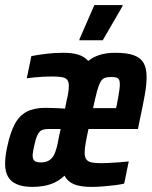

<svg xmlns="http://www.w3.org/2000/svg" viewBox="-27 -725 595 753"><path d="M100 8Q64 8 40 -2Q16 -12 4.5 -32Q-7 -52 -7 -82Q-7 -97 -5 -113.5Q-3 -130 1 -148Q13 -205 31 -238.5Q49 -272 78 -287Q107 -302 150 -302Q162 -302 176 -301.5Q190 -301 203.5 -300.5Q217 -300 228 -299L234 -329Q239 -349 241 -363.5Q243 -378 243 -388Q243 -404 236.5 -412Q230 -420 215 -422.5Q200 -425 175 -425Q159 -425 141.5 -424Q124 -423 108 -421.5Q92 -420 78 -418L96 -505Q122 -510 154 -514Q186 -518 222 -518Q257 -518 280.5 -510.5Q304 -503 319 -486Q339 -502 365 -510Q391 -518 425 -518Q472 -518 498.5 -508Q525 -498 536.5 -477.5Q548 -457 548 -423Q548 -393 540.5 -351Q533 -309 521 -254L514 -219H320Q313 -187 309 -164Q305 -141 305 -126Q305 -109 311.5 -100Q318 -91 332 -88Q346 -85 369 -85Q381 -85 400.5 -86Q420 -87 441 -88.5Q462 -90 478 -92L460 -5Q444 -1 422.5 1.5Q401 4 377.5 6Q354 8 331 8Q288 8 263 -2.5Q238 -13 226 -36Q208 -19 188 -9.5Q168 0 146 4Q124 8 100 8ZM133 -88Q151 -88 163 -94.5Q175 -101 182.5 -113.5Q190 -126 195 -145Q200 -164 204 -188L211 -219H163Q147 -219 137 -214.5Q127 -210 120 -195.5Q113 -181 107 -153Q105 -142 103 -132.5Q101 -123 101 -115Q101 -100 108.5 -94Q116 -88 133 -88ZM338 -301H428L431 -313Q435 -333 437.5 -348Q440 -363 441.5 -374.5Q443 -386 443 -394Q443 -407 439.5 -413Q436 -419 429 -421Q422 -423 410 -423Q394 -423 384 -419.5Q374 -416 367 -403.5Q360 -391 353.5 -367Q347 -343 338 -301ZM284 -567 285 -572 343 -705H454L453 -700L376 -567Z"/></svg>

Font: Saira ExtraCondensed
Style: Bold Italic
Weight: 700
Width: 2
Italic angle: -12°
Designer: Hector Gatti with collaboration of the Omnibus-Type team
Foundry: Omnibus-Type
Version: Version 1.101